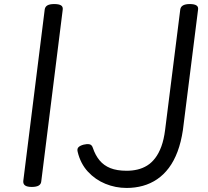

<svg xmlns="http://www.w3.org/2000/svg" viewBox="-20 -910 1028 949"><path d="M137 14Q115 14 104.5 7Q94 0 95 -15L201 -863Q203 -877 214.5 -883.5Q226 -890 248 -890Q271 -890 281.5 -883.5Q292 -877 290 -862L184 -14Q183 0 171.5 7Q160 14 137 14ZM606 19Q551 19 501 -1.5Q451 -22 414.5 -61.5Q378 -101 364 -159Q360 -174 367.5 -182Q375 -190 393 -195Q409 -199 421.5 -197Q434 -195 439 -179Q451 -143 472 -117.5Q493 -92 525.5 -79Q558 -66 606 -66Q634 -66 659.5 -72Q685 -78 707 -91.5Q729 -105 747 -128.5Q765 -152 777.5 -186Q790 -220 796 -267L871 -863Q873 -877 885 -883.5Q897 -890 918 -890Q940 -890 950.5 -883.5Q961 -877 959 -863L884 -267Q875 -207 857.5 -160.5Q840 -114 814.5 -80Q789 -46 756.5 -24Q724 -2 686 8.5Q648 19 606 19Z"/></svg>

Font: Playwrite GB J
Style: Italic
Weight: 400
Italic angle: -7.01216°
Designer: Veronika Burian, José Scaglione
Foundry: TypeTogether
Version: Version 1.002